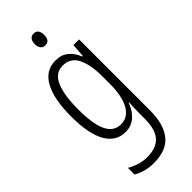

<svg xmlns="http://www.w3.org/2000/svg" viewBox="-308 -774 1057 1057"><g transform="rotate(-45 221.0 -245.5)"><path d="M201 -542Q247 -542 276 -517.5Q305 -493 321 -453H325L331 -532H375V20Q375 128 329.5 184.5Q284 241 185 241Q119 241 65 210V158Q95 175 123.5 183.5Q152 192 184 192Q252 192 287 154.5Q322 117 322 30V-2Q322 -21 322.5 -43.5Q323 -66 325 -93H322Q305 -46 273.5 -18Q242 10 196 10Q123 10 83.5 -58Q44 -126 44 -264Q44 -398 83.5 -470Q123 -542 201 -542ZM209 -494Q150 -494 124.5 -432.5Q99 -371 99 -264Q99 -147 126 -92.5Q153 -38 207 -38Q247 -38 272.5 -64Q298 -90 310 -134.5Q322 -179 322 -233V-300Q322 -389 295.5 -441.5Q269 -494 209 -494ZM221 -732Q240 -732 248.5 -719Q257 -706 257 -686Q257 -640 221 -640Q203 -640 193.5 -652.5Q184 -665 184 -686Q184 -706 193 -719Q202 -732 221 -732Z"/></g></svg>

Font: Noto Sans Khmer ExtraCondensed Light
Style: Regular
Weight: 300
Width: 2
Designer: Danh Hong and the Monotype Design Team
Foundry: Monotype Imaging Inc.
Version: Version 2.004; ttfautohint (v1.8.4.7-5d5b)